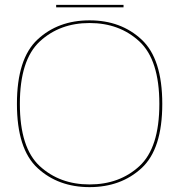

<svg xmlns="http://www.w3.org/2000/svg" viewBox="-20 -764 752 788"><path d="M347.5 4Q476.5 4 561.2 -74.2Q646 -152.5 646 -337.5Q646 -522.5 561.2 -601.5Q476.5 -680.5 347.5 -680.5Q218.5 -680.5 134 -601.8Q49.5 -523 49.5 -337.5Q49.5 -152.5 134.2 -74.2Q219 4 347.5 4ZM347.5 -7Q225 -7 143.2 -82.2Q61.5 -157.5 61.5 -337.5Q61.5 -518 143.2 -593.8Q225 -669.5 347.5 -669.5Q470.5 -669.5 552.2 -593.8Q634 -518 634 -337.5Q634 -157.5 552.2 -82.2Q470.5 -7 347.5 -7ZM210.5 -734H487V-744H210.5Z"/></svg>

Font: Anybody SemiExpanded Thin
Style: Regular
Weight: 250
Width: 6
Version: Version 1.113;gftools[0.9.25]